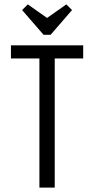

<svg xmlns="http://www.w3.org/2000/svg" viewBox="-20 -857 430 877"><path d="M360 -590H230V0H160V-590H30V-650H360ZM283 -837 309 -811 211 -698H179L81 -811L107 -837L195 -775Z"/></svg>

Font: Unica One
Style: Regular
Weight: 400
Designer: Eduardo Rodriguez Tunni
Foundry: Eduardo Rodriguez Tunni
Version: Version 2.000; ttfautohint (v1.8.4.7-5d5b);gftools[0.9.23]